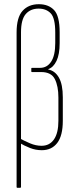

<svg xmlns="http://www.w3.org/2000/svg" viewBox="-20 -709 358 914"><path d="M62 185Q59 185 59 181V-554Q59 -626 87.5 -657.5Q116 -689 165 -689Q211 -689 237.5 -661Q264 -633 264 -555V-504Q264 -450 249 -419Q234 -388 210 -380V-378Q242 -372 260.5 -339.5Q279 -307 279 -246V-134Q279 -63 252.5 -28.5Q226 6 179 6Q150 6 123 -4.5Q96 -15 69 -31V-53Q96 -38 123.5 -26.5Q151 -15 178 -15Q216 -15 237 -45.5Q258 -76 258 -134V-245Q258 -299 241 -332.5Q224 -366 176 -366H132Q129 -366 129 -369V-383Q129 -386 132 -386H171Q204 -386 223.5 -415.5Q243 -445 243 -504V-554Q243 -623 221.5 -645.5Q200 -668 164 -668Q125 -668 102.5 -642Q80 -616 80 -555V181Q80 185 76 185Z"/></svg>

Font: Sofia Sans Extra Condensed Thin
Style: Regular
Weight: 250
Version: Version 4.100